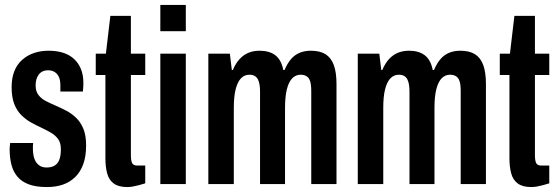

<svg xmlns="http://www.w3.org/2000/svg" viewBox="-20 -744 2256 776"><path d="M170 12Q125 12 96 1Q67 -10 50 -30.5Q33 -51 26 -79Q19 -107 19 -140Q19 -145 19.5 -152Q20 -159 21 -166H114Q113 -159 113 -153.5Q113 -148 113 -142Q113 -121 118.5 -104Q124 -87 136.5 -77Q149 -67 168 -67Q189 -67 202 -75.5Q215 -84 220.5 -100.5Q226 -117 226 -141Q226 -167 214.5 -182.5Q203 -198 184.5 -208.5Q166 -219 145 -229Q125 -238 104.5 -249.5Q84 -261 66 -279Q48 -297 37.5 -324Q27 -351 27 -392Q27 -429 38 -456.5Q49 -484 70 -502.5Q91 -521 118 -530Q145 -539 176 -539Q210 -539 236 -530.5Q262 -522 280 -505Q298 -488 307.5 -464Q317 -440 317 -409Q317 -401 316.5 -391.5Q316 -382 315 -374H224V-399Q224 -421 217.5 -434Q211 -447 200 -453.5Q189 -460 174 -460Q162 -460 152.5 -455.5Q143 -451 136.5 -442.5Q130 -434 127 -423Q124 -412 124 -398Q124 -375 135.5 -360Q147 -345 165.5 -335.5Q184 -326 205 -317Q226 -308 248 -296.5Q270 -285 288 -267.5Q306 -250 317 -223.5Q328 -197 328 -156Q328 -112 316.5 -80.5Q305 -49 284 -28.5Q263 -8 234.5 2Q206 12 170 12Z M494 12Q459 12 439.5 -2.5Q420 -17 413 -43.5Q406 -70 406 -104V-441H367V-527H408L426 -680H509V-527H567V-441H509V-117Q509 -95 514 -85Q519 -75 534 -75H567V-3Q554 1 541 4.5Q528 8 516.5 10Q505 12 494 12Z M628 -618V-724H731V-618ZM628 0V-527H731V0Z M822 0V-527H909L917 -461H921Q933 -489 949 -506Q965 -523 985 -531Q1005 -539 1029 -539Q1069 -539 1093 -520.5Q1117 -502 1125 -461H1130Q1142 -489 1157 -506Q1172 -523 1192 -531Q1212 -539 1236 -539Q1273 -539 1295.5 -525Q1318 -511 1329 -481.5Q1340 -452 1340 -404V0H1238V-375Q1238 -390 1236.5 -402Q1235 -414 1230.5 -423Q1226 -432 1217 -437Q1208 -442 1195 -442Q1175 -442 1161 -427.5Q1147 -413 1139.5 -383.5Q1132 -354 1132 -308V0H1031V-375Q1031 -390 1029 -402Q1027 -414 1022.5 -423Q1018 -432 1009.5 -437Q1001 -442 988 -442Q968 -442 954 -427.5Q940 -413 932.5 -383.5Q925 -354 925 -308V0Z M1426 0V-527H1513L1521 -461H1525Q1537 -489 1553 -506Q1569 -523 1589 -531Q1609 -539 1633 -539Q1673 -539 1697 -520.5Q1721 -502 1729 -461H1734Q1746 -489 1761 -506Q1776 -523 1796 -531Q1816 -539 1840 -539Q1877 -539 1899.5 -525Q1922 -511 1933 -481.5Q1944 -452 1944 -404V0H1842V-375Q1842 -390 1840.5 -402Q1839 -414 1834.5 -423Q1830 -432 1821 -437Q1812 -442 1799 -442Q1779 -442 1765 -427.5Q1751 -413 1743.5 -383.5Q1736 -354 1736 -308V0H1635V-375Q1635 -390 1633 -402Q1631 -414 1626.5 -423Q1622 -432 1613.5 -437Q1605 -442 1592 -442Q1572 -442 1558 -427.5Q1544 -413 1536.5 -383.5Q1529 -354 1529 -308V0Z M2127 12Q2092 12 2072.5 -2.5Q2053 -17 2046 -43.5Q2039 -70 2039 -104V-441H2000V-527H2041L2059 -680H2142V-527H2200V-441H2142V-117Q2142 -95 2147 -85Q2152 -75 2167 -75H2200V-3Q2187 1 2174 4.5Q2161 8 2149.5 10Q2138 12 2127 12Z"/></svg>

Font: Archivo ExtraCondensed SemiBold
Style: Regular
Weight: 600
Width: 2
Designer: Hector Gatti
Foundry: Omnibus-Type
Version: Version 2.001